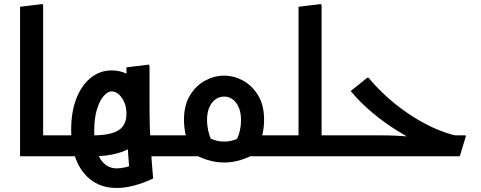

<svg xmlns="http://www.w3.org/2000/svg" viewBox="-20 -779 2398 957"><path d="M195 0 80 -1V-745.3L192 -759L195 -751ZM80 0V-104.3H281V0ZM281 0V-104.3Q293 -104.3 297 -90.4Q301 -76.5 301 -52.9Q301 -30.6 297 -15.3Q293 0 281 0Z M693.7 0V-104.3H811.3V0ZM811.3 0V-104.3Q823.3 -104.3 827.3 -90.3Q831.3 -76.3 831.3 -52.7Q831.3 -30.7 827.3 -15.3Q823.3 0 811.3 0ZM561 158Q457 158 395.8 81Q334.7 4 334.7 -132Q334.7 -221.7 360.8 -288.2Q387 -354.7 432.5 -391.3Q478 -428 536 -428Q588.3 -428 631.3 -400.2Q674.3 -372.3 699.8 -323.7Q725.3 -275 725.3 -213Q725.3 -109.7 650.3 -54.8Q575.3 0 442 0H392V-104.3H442Q530 -104.3 570.2 -129.5Q610.3 -154.7 610.3 -211.7Q610.3 -245.3 599.2 -270.3Q588 -295.3 571.2 -309.5Q554.3 -323.7 537 -323.7Q517 -323.7 496.7 -300.5Q476.3 -277.3 463 -233.3Q449.7 -189.3 449.7 -127.3Q449.7 -35 479.8 12.7Q510 60.3 562.3 60.3Q581.3 60.3 606.3 54.5Q631.3 48.7 657.7 38L625.3 72.7Q619 0.7 614.7 -78.3Q610.3 -157.3 610.3 -227V-443.3L722.3 -457L725.3 -449V-227Q725.3 -148.3 730.8 -57.7Q736.3 33 743.3 110.7Q642.7 158 561 158ZM281 0V-104.3H392V0ZM281 0Q270 0 265.5 -15.3Q261 -30.7 261 -53.3Q261 -76.3 265.5 -90.3Q270 -104.3 281 -104.3Z M932.3 -32.3Q916 -62.7 906.5 -102.3Q897 -142 897 -181.3Q897 -254.7 926.7 -303.5Q956.3 -352.3 1002.3 -377.2Q1048.3 -402 1096.7 -402Q1146 -402 1191.5 -377.2Q1237 -352.3 1266.7 -303.5Q1296.3 -254.7 1296.3 -181.3Q1296.3 -142 1286.8 -102.7Q1277.3 -63.3 1260.3 -32.3L1159 -82.3Q1169.3 -100.3 1175.3 -127.2Q1181.3 -154 1181.3 -181.3Q1181.3 -217.3 1170.3 -243.3Q1159.3 -269.3 1140.3 -283.5Q1121.3 -297.7 1096.7 -297.7Q1073 -297.7 1053.5 -283.5Q1034 -269.3 1023 -243.3Q1012 -217.3 1012 -181.3Q1012 -154 1018 -126.8Q1024 -99.7 1033.7 -81.7ZM811 0 811.7 -104.3H998.7L998 0ZM1097.3 31Q1056.7 31 1014.8 18.5Q973 6 934 -18.7L995.7 -106.3Q1023.7 -89 1047.8 -81.2Q1072 -73.3 1097.3 -73.3Q1122.7 -73.3 1146.7 -81.2Q1170.7 -89 1198.3 -106.3L1260 -18.7Q1221.3 6 1179.7 18.5Q1138 31 1097.3 31ZM1204.7 0 1205.3 -104.3H1382.3V0ZM811 0Q800 0 795.5 -15.3Q791 -30.7 791 -53.3Q791 -76.3 795.5 -90.3Q800 -104.3 811 -104.3ZM1382.3 0V-104.3Q1394.3 -104.3 1398.3 -90.3Q1402.3 -76.3 1402.3 -52.7Q1402.3 -30.7 1398.3 -15.3Q1394.3 0 1382.3 0Z M1553 0V-104.3H1669V0ZM1669 0V-104.3Q1681 -104.3 1685 -90.4Q1689 -76.5 1689 -52.9Q1689 -30.6 1685 -15.3Q1681 0 1669 0ZM1468 0V-745.3L1580 -759L1583 -751V-14.1L1568 0ZM1382 0V-104.3H1544.7V0ZM1382 0Q1371 0 1366.5 -15.4Q1362 -30.9 1362 -53.3Q1362 -76.3 1366.5 -90.3Q1371 -104.3 1382 -104.3Z M2239.3 -10Q2171 -25 2100.3 -54.7Q2029.7 -84.3 1962.2 -126.2Q1894.7 -168 1834.7 -218.5Q1774.7 -269 1728 -325.3L1810.3 -391.3H1817.3Q1849.3 -351.7 1896.8 -307Q1944.3 -262.3 2004.2 -220.3Q2064 -178.3 2132.2 -145.8Q2200.3 -113.3 2273.3 -98.3ZM1669 0V-104.3H1884Q1919 -104.3 1952.5 -102.8Q1986 -101.3 2008.3 -99.3Q2030.7 -97.3 2030.7 -97.3L2124.7 -104.3H2301.3V-97.3L2271.7 0ZM1669 0Q1658 0 1653.5 -15.3Q1649 -30.7 1649 -53.3Q1649 -76.3 1653.5 -90.3Q1658 -104.3 1669 -104.3Z"/></svg>

Font: Fustat
Style: Regular
Weight: 400
Designer: Mohamed Gaber, Khaled Hosny, Laura Garcia Mut
Foundry: Kief Type Foundry, Alif Type Foundry, Hard Type Foundry
Version: Version 1.007